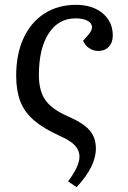

<svg xmlns="http://www.w3.org/2000/svg" viewBox="-20 -541 528 795"><path d="M297 234 262 210Q309 147 309 108Q309 81 289.5 60.5Q270 40 226 21Q160 -9 120.5 -43Q81 -77 64 -121.5Q47 -166 47 -227Q47 -317 77.5 -383Q108 -449 164 -485Q220 -521 295 -521Q363 -521 405 -486Q447 -451 447 -394Q447 -365 430.5 -347.5Q414 -330 386 -330Q367 -330 349.5 -341.5Q332 -353 324 -372L345 -396Q361 -414 361 -428Q361 -445 342.5 -455Q324 -465 293 -465Q222 -465 181.5 -402.5Q141 -340 141 -230Q141 -165 168 -126.5Q195 -88 262 -59Q324 -32 350.5 -2Q377 28 377 74Q377 149 297 234Z"/></svg>

Font: Literata 12pt
Style: Italic
Weight: 400
Italic angle: -2°
Designer: Latin by Veronika Burian and Jose Scaglione. Greek by Irene Vlachou. Cyrillic by Vera Evstafieva
Foundry: TypeTogether
Version: Version 3.002